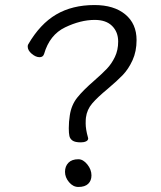

<svg xmlns="http://www.w3.org/2000/svg" viewBox="-20 -718 640 762"><path d="M301 -153Q278 -153 268 -160Q258 -167 255.5 -178Q253 -189 253 -209Q253 -235 257 -260Q263 -301 286.5 -330.5Q310 -360 354 -398Q386 -426 404.5 -445.5Q423 -465 436 -492Q449 -519 449 -553Q449 -591 425 -615Q401 -639 356 -639Q300 -639 238.5 -609.5Q177 -580 155 -504Q151 -491 137 -491Q122 -491 106 -504.5Q90 -518 90 -533Q90 -539 92 -542Q139 -623 203 -660.5Q267 -698 355 -698Q432 -698 477 -661Q522 -624 522 -559Q522 -514 506 -479Q490 -444 467.5 -420.5Q445 -397 407 -365Q367 -332 346 -307.5Q325 -283 321 -251Q320 -243 320 -228Q320 -205 329 -173L330 -169Q330 -161 321.5 -157Q313 -153 301 -153ZM291 24Q270 24 254 5Q238 -14 238 -36Q238 -58 251.5 -72Q265 -86 291 -86Q310 -86 326.5 -65.5Q343 -45 343 -22Q343 -1 330 11.5Q317 24 291 24Z"/></svg>

Font: Iansui
Style: Regular
Weight: 400
Designer: But Ko / Fontworks Inc.
Foundry: zi-hi.com / Fontworks Inc.
Version: Version 1.002